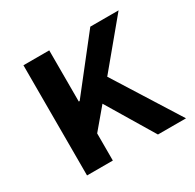

<svg xmlns="http://www.w3.org/2000/svg" viewBox="-115 -616 752 741"><g transform="rotate(-30 261.0 -245.5)"><path d="M73 0V-491H188V-263H192L371 -491H497L331 -291L514 0H389L263 -210L188 -121V0Z"/></g></svg>

Font: Giro Semibold
Style: Regular
Weight: 600
Designer: Paul D. Hunt
Foundry: Adobe Systems Incorporated
Version: Version 1.000;PS 1.0;hotconv 1.0.88;makeotf.lib2.5.647800